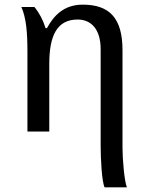

<svg xmlns="http://www.w3.org/2000/svg" viewBox="-20 -566 645 826"><path d="M430 240H526C515 214 507 119 507 70V-350C507 -487 452 -546 336 -546C254 -546 211 -498 182 -445H176C165 -480 150 -509 128 -536H72C93 -487 98 -429 98 -339V0H192V-291C192 -409 223 -482 314 -482C373 -482 413 -439 413 -355V58C413 119 418 215 430 240Z"/></svg>

Font: Noto Serif Thai
Style: Regular
Weight: 400
Designer: Monotype Design Team
Foundry: Monotype Imaging Inc.
Version: Version 1.901